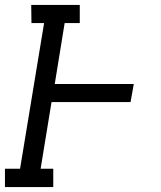

<svg xmlns="http://www.w3.org/2000/svg" viewBox="-30 -755 650 775"><path d="M-10 0V-74H51L148 -662H97L96 -735H292V-662H231L191 -416H510L497 -343H178L134 -74H185V0Z"/></svg>

Font: Iosevka Plex Etoile
Style: Italic
Weight: 400
Italic angle: -9°
Designer: Belleve Invis
Foundry: Belleve Invis
Version: Version 25.1.1; ttfautohint (v1.8.4)